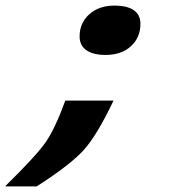

<svg xmlns="http://www.w3.org/2000/svg" viewBox="-26 -504 660 685"><path d="M475 -419Q475 -370 441 -339Q407 -308 351 -308Q306 -308 282 -325Q258 -342 258 -374Q258 -422 292.5 -453Q327 -484 382 -484Q428 -484 451.5 -467.5Q475 -451 475 -419ZM105 161H-6V159Q103 52 136.5 4Q170 -44 207 -145H379Q320 -21 272.5 31.5Q225 84 105 161Z"/></svg>

Font: Intel One Mono Medium
Style: Italic
Weight: 500
Italic angle: -16°
Monospace: yes
Designer: Fred Shallcrass
Foundry: Frere-Jones Type LLC
Version: Version 1.400;hotconv 1.1.0;makeotfexe 2.6.0;FJTRelease1.4